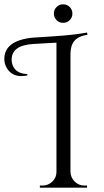

<svg xmlns="http://www.w3.org/2000/svg" viewBox="-70 -871 483 891"><path d="M253.5 -777.5Q241 -765 223 -765Q205 -765 192.5 -777.5Q180 -790 180 -808Q180 -826 192.5 -838.5Q205 -851 223 -851Q241 -851 253.5 -838.5Q266 -826 266 -808Q266 -790 253.5 -777.5ZM321 -10H334V0H115V-10H128Q154 -10 173 -28.5Q192 -47 192 -73V-673L85 -667Q-16 -661 -16 -594Q-16 -567 1.5 -548Q19 -529 57 -527V-521Q43 -518 29 -518Q-15 -518 -37 -553Q-50 -573 -50 -597Q-50 -682 79 -696Q80 -696 178.5 -702.5Q277 -709 334 -720L336 -710Q293 -703 275 -681Q257 -659 257 -620V-73Q258 -47 276.5 -28.5Q295 -10 321 -10Z"/></svg>

Font: Cinzel Decorative
Style: Regular
Weight: 400
Designer: Natanael Gama
Version: Version 1.002;PS 001.002;hotconv 1.0.56;makeotf.lib2.0.21325